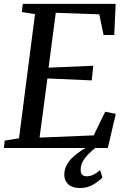

<svg xmlns="http://www.w3.org/2000/svg" viewBox="-21 -763 656 990"><path d="M-1 0 3 -38 77 -50 159.5 -690 91.5 -701 96.5 -743H575.5L568 -582.5H513L491 -689L266.5 -697L229.5 -414L460 -424L452 -348.5L223.5 -358.5L183 -53.5L462 -65L521.5 -187L576 -176L535 0ZM389 206.5Q350.5 206 330.5 186.8Q310.5 167.5 310.5 139.5Q310.5 111 322.8 88.2Q335 65.5 354.8 47.2Q374.5 29 397.2 14Q420 -1 441 -13.5L464.5 -25L480.5 -8Q457.5 9.5 438 28.5Q418.5 47.5 406.8 68.2Q395 89 395 111.5Q394.5 129.5 402.8 137.8Q411 146 425 146Q443.5 146 461 137.5Q478.5 129 495 114L507 152Q488.5 172 458.2 189.5Q428 207 389 206.5Z"/></svg>

Font: Merriweather 28pt
Style: Italic
Weight: 400
Italic angle: -7.8°
Version: Version 2.101